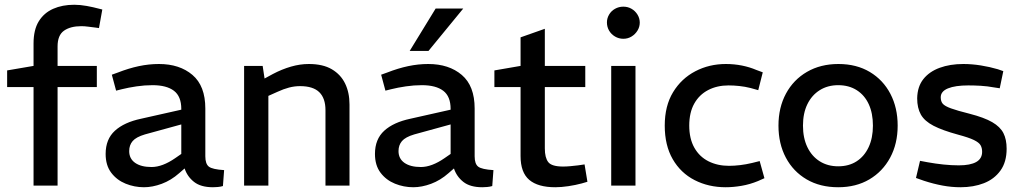

<svg xmlns="http://www.w3.org/2000/svg" viewBox="-20 -780 4291 807"><path d="M121 0V-414H10V-484L121 -503V-597Q121 -655 143 -690.5Q165 -726 203.5 -743Q242 -760 292 -760Q317 -760 344.5 -755Q372 -750 398 -743L410 -740L396 -662L382 -664Q365 -666 350 -668Q335 -670 322 -670Q276 -670 249 -651Q222 -632 222 -585V-503H387V-414H222V0Z M585 7Q545 7 508 -8Q471 -23 447.5 -54Q424 -85 424 -133Q424 -195 463 -230.5Q502 -266 573 -281L742 -319V-322Q742 -375 711 -398.5Q680 -422 621 -422Q588 -422 554 -417Q520 -412 492 -405L468 -399L450 -466L475 -475Q521 -493 563.5 -502Q606 -511 648 -511Q735 -511 789 -465Q843 -419 843 -324V-123Q843 -91 858 -79.5Q873 -68 922 -65L917 2Q907 5 895.5 6Q884 7 875 7Q824 7 795.5 -15.5Q767 -38 756 -72L733 -52Q699 -22 660 -7.5Q621 7 585 7ZM617 -78Q640 -78 665 -87.5Q690 -97 716 -115L742 -133V-257L589 -215Q552 -204 537.5 -187Q523 -170 523 -145Q523 -113 548 -95.5Q573 -78 617 -78Z M1006 0V-503H1084L1092 -450L1127 -469Q1165 -489 1203 -500Q1241 -511 1278 -511Q1337 -511 1374.5 -489Q1412 -467 1430.5 -429Q1449 -391 1449 -341V0H1348V-317Q1348 -367 1322 -392.5Q1296 -418 1241 -418Q1218 -418 1195 -412Q1172 -406 1146 -394L1108 -377V0Z M1717 7Q1677 7 1640 -8Q1603 -23 1579.5 -54Q1556 -85 1556 -133Q1556 -195 1595 -230.5Q1634 -266 1705 -281L1874 -319V-322Q1874 -375 1843 -398.5Q1812 -422 1753 -422Q1720 -422 1686 -417Q1652 -412 1624 -405L1600 -399L1582 -466L1607 -475Q1653 -493 1695.5 -502Q1738 -511 1780 -511Q1867 -511 1921 -465Q1975 -419 1975 -324V-123Q1975 -91 1990 -79.5Q2005 -68 2054 -65L2049 2Q2039 5 2027.5 6Q2016 7 2007 7Q1956 7 1927.5 -15.5Q1899 -38 1888 -72L1865 -52Q1831 -22 1792 -7.5Q1753 7 1717 7ZM1749 -78Q1772 -78 1797 -87.5Q1822 -97 1848 -115L1874 -133V-257L1721 -215Q1684 -204 1669.5 -187Q1655 -170 1655 -145Q1655 -113 1680 -95.5Q1705 -78 1749 -78ZM1702 -566 1811 -744H1927L1781 -566Z M2314 7Q2241 7 2204.5 -24Q2168 -55 2168 -124V-414H2058V-484L2168 -503V-623L2270 -659V-503H2440V-414H2270V-156Q2270 -117 2284.5 -98.5Q2299 -80 2347 -80Q2361 -80 2377 -81.5Q2393 -83 2410 -85L2437 -89L2449 -16L2425 -9Q2399 -2 2369 2.5Q2339 7 2314 7Z M2549 0V-503H2651V0ZM2600 -617Q2581 -617 2565 -626.5Q2549 -636 2540 -651.5Q2531 -667 2531 -686Q2531 -703 2540 -718.5Q2549 -734 2565 -743Q2581 -752 2600 -752Q2619 -752 2634.5 -743Q2650 -734 2659.5 -718.5Q2669 -703 2669 -685Q2669 -667 2659.5 -651.5Q2650 -636 2634.5 -626.5Q2619 -617 2600 -617Z M3030 7Q2958 7 2899.5 -23Q2841 -53 2807.5 -111Q2774 -169 2774 -252Q2774 -335 2809 -392.5Q2844 -450 2902.5 -480.5Q2961 -511 3031 -511Q3066 -511 3098.5 -504.5Q3131 -498 3159 -486L3186 -476L3167 -401L3135 -410Q3111 -416 3087.5 -418.5Q3064 -421 3042 -421Q2994 -421 2956.5 -401.5Q2919 -382 2898 -344.5Q2877 -307 2877 -252Q2877 -197 2898.5 -159Q2920 -121 2958 -102Q2996 -83 3044 -83Q3066 -83 3091 -86Q3116 -89 3141 -95L3173 -103L3193 -31L3166 -19Q3132 -5 3097 1Q3062 7 3030 7Z M3503 7Q3427 7 3370.5 -26Q3314 -59 3283 -117.5Q3252 -176 3252 -252Q3252 -328 3283.5 -386.5Q3315 -445 3372 -478Q3429 -511 3504 -511Q3580 -511 3636 -477.5Q3692 -444 3722.5 -385.5Q3753 -327 3753 -252Q3753 -176 3721.5 -117.5Q3690 -59 3634 -26Q3578 7 3503 7ZM3503 -81Q3548 -81 3580.5 -102Q3613 -123 3631 -161.5Q3649 -200 3649 -252Q3649 -304 3631.5 -342Q3614 -380 3581 -401Q3548 -422 3503 -422Q3459 -422 3425.5 -401Q3392 -380 3373.5 -342Q3355 -304 3355 -252Q3355 -200 3373.5 -161.5Q3392 -123 3425.5 -102Q3459 -81 3503 -81Z M4017 7Q3980 7 3942 0Q3904 -7 3864 -20L3830 -32L3847 -104L3879 -98Q3912 -92 3945.5 -88.5Q3979 -85 4010 -85Q4058 -85 4083 -99Q4108 -113 4108 -142Q4108 -158 4101.5 -169.5Q4095 -181 4073.5 -191.5Q4052 -202 4007 -214Q3941 -232 3903.5 -251.5Q3866 -271 3850.5 -298.5Q3835 -326 3835 -367Q3836 -416 3861 -447.5Q3886 -479 3929.5 -495Q3973 -511 4029 -511Q4065 -511 4102.5 -505Q4140 -499 4174 -489L4197 -481L4182 -409L4162 -412Q4129 -418 4101.5 -419.5Q4074 -421 4050 -421Q3995 -421 3964.5 -408.5Q3934 -396 3934 -371Q3934 -354 3942.5 -344Q3951 -334 3977 -324.5Q4003 -315 4055 -302Q4117 -286 4150.5 -266.5Q4184 -247 4197.5 -220.5Q4211 -194 4211 -155Q4211 -99 4185 -63Q4159 -27 4115.5 -10Q4072 7 4017 7Z"/></svg>

Font: REM Medium
Style: Regular
Weight: 400
Version: Version 1.005;gftools[0.9.28]